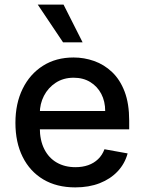

<svg xmlns="http://www.w3.org/2000/svg" viewBox="-20 -802 627 833"><path d="M306.5 11Q225.9 11 167.8 -23.6Q109.7 -58.2 78.3 -121.3Q46.9 -184.3 46.9 -269.2Q46.9 -353 78.3 -416.9Q109.7 -480.8 166.4 -516.7Q223 -552.6 299 -552.6Q345.2 -552.6 388.5 -537.3Q431.8 -522 466.3 -489.3Q500.7 -456.7 520.6 -404.7Q540.5 -352.6 540.5 -278.4V-240.8H106.9V-320.3H436.4Q436.4 -362.2 419.4 -394.7Q402.3 -427.2 371.6 -446Q340.9 -464.8 299.7 -464.8Q255 -464.8 221.8 -443Q188.6 -421.2 170.6 -386.2Q152.7 -351.2 152.7 -310.4V-248.2Q152.7 -193.5 172.1 -155.2Q191.4 -116.8 226.2 -96.8Q261 -76.7 307.5 -76.7Q337.7 -76.7 362.6 -85.4Q387.4 -94.1 405.5 -111.5Q423.7 -128.9 433.2 -154.5L533.7 -136.4Q521.7 -92 490.6 -58.8Q459.5 -25.6 412.8 -7.3Q366.1 11 306.5 11ZM253.6 -618.3 143.8 -782H255.7L338.4 -618.3Z"/></svg>

Font: InterMG Medium
Style: Regular
Weight: 500
Designer: Rasmus Andersson
Foundry: rsms
Version: Version 3.019;December 26, 2023;FontCreator 15.0.0.2955 64-b